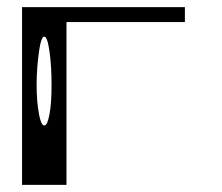

<svg xmlns="http://www.w3.org/2000/svg" viewBox="-20 -520 623 540"><path d="M125 -281.2Q125 -335 119.1 -376Q113.3 -417 104.5 -417Q95.7 -417 89.8 -376Q83 -328.1 83 -281.2Q83 -234.4 89.8 -198.2Q95.7 -167 104.5 -167Q113.3 -167 119.1 -198.2Q125 -228.5 125 -281.2ZM500 -500V-458H167V0H42V-500Z"/></svg>

Font: okolaksMetalik
Style: bold
Weight: 700
Width: 7
Version: Version 0.6